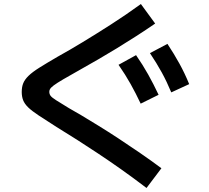

<svg xmlns="http://www.w3.org/2000/svg" viewBox="-20 -827 1040 954"><path d="M708 107Q637 53 578 11.5Q519 -30 467 -64.5Q415 -99 365 -131Q315 -163 261 -196Q206 -231 172 -253.5Q138 -276 120 -293.5Q102 -311 95 -329Q88 -347 88 -370Q88 -395 95.5 -413.5Q103 -432 122 -450.5Q141 -469 176 -491Q211 -513 266 -545Q324 -577 391.5 -618Q459 -659 533 -706.5Q607 -754 680 -807L751 -710Q706 -679 657 -647.5Q608 -616 560.5 -587Q513 -558 469 -532.5Q425 -507 390 -487.5Q355 -468 333 -455Q290 -431 266.5 -416Q243 -401 234 -391.5Q225 -382 225 -371Q225 -360 231 -351.5Q237 -343 258 -329.5Q279 -316 322 -290Q346 -277 383.5 -254.5Q421 -232 469 -202.5Q517 -173 569.5 -138.5Q622 -104 676.5 -66.5Q731 -29 782 9ZM679 -312Q655 -363 629 -409.5Q603 -456 569 -505L656 -553Q690 -504 716.5 -456.5Q743 -409 768 -356ZM831 -368Q809 -421 783.5 -467.5Q758 -514 725 -563L812 -609Q845 -559 871.5 -511Q898 -463 920 -409Z"/></svg>

Font: M PLUS 1 SemiBold
Style: Regular
Weight: 600
Designer: Coji Morishita
Foundry: UNDERFOREST DESIGN
Version: Version 1.001